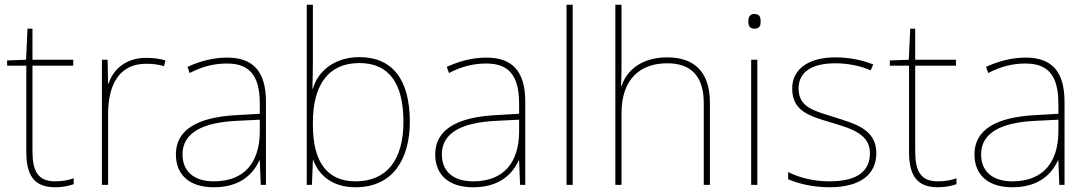

<svg xmlns="http://www.w3.org/2000/svg" viewBox="-20 -780 4594 810"><path d="M212 -15C138 -15 117 -61 117 -143V-503H289V-528H117V-659H96L90 -528L10 -525V-503H91V-140C91 -47 119 10 212 10C247 10 269 4 291 -3V-28C269 -20 245 -15 212 -15Z M597 -536C512 -536 457 -488 438 -427H436L434 -528H410V0H436V-297C436 -428 486 -511 597 -511C627 -511 647 -508 672 -501L678 -525C654 -532 629 -536 597 -536Z M938 -537C879 -537 824 -522 771 -498L780 -472C837 -501 885 -512 938 -512C1031 -512 1076 -463 1076 -343V-300L973 -294C816 -285 722 -234 722 -129C722 -45 776 10 882 10C990 10 1046 -42 1074 -103H1076L1080 0H1102V-350C1102 -480 1047 -537 938 -537ZM975 -270 1076 -275V-220C1074 -99 1015 -15 882 -15C797 -15 750 -58 750 -129C750 -222 839 -263 975 -270Z M1300 -525V-760H1274V0H1296L1300 -104H1302C1326 -38 1385 10 1480 10C1641 10 1709 -114 1709 -266C1709 -444 1636 -539 1496 -539C1395 -539 1322 -483 1300 -406H1298C1299 -439 1300 -493 1300 -525ZM1496 -514C1620 -514 1682 -430 1682 -266C1682 -106 1612 -15 1480 -15C1359 -15 1300 -98 1300 -253V-263C1300 -419 1363 -514 1496 -514Z M2032 -537C1973 -537 1918 -522 1865 -498L1874 -472C1931 -501 1979 -512 2032 -512C2125 -512 2170 -463 2170 -343V-300L2067 -294C1910 -285 1816 -234 1816 -129C1816 -45 1870 10 1976 10C2084 10 2140 -42 2168 -103H2170L2174 0H2196V-350C2196 -480 2141 -537 2032 -537ZM2069 -270 2170 -275V-220C2168 -99 2109 -15 1976 -15C1891 -15 1844 -58 1844 -129C1844 -222 1933 -263 2069 -270Z M2396 0V-760H2370V0Z M2602 -496V-760H2576V0H2602V-302C2602 -446 2680 -513 2795 -513C2892 -513 2949 -462 2949 -345V0H2975V-346C2975 -477 2909 -538 2795 -538C2683 -538 2623 -480 2602 -417H2600C2601 -446 2602 -466 2602 -496Z M3162 -721C3142 -721 3137 -706 3137 -690C3137 -673 3142 -659 3162 -659C3186 -659 3189 -673 3189 -690C3189 -706 3186 -721 3162 -721ZM3175 -528H3149V0H3175Z M3677 -134C3677 -235 3587 -258 3499 -286C3418 -312 3349 -325 3349 -407C3349 -478 3408 -513 3504 -513C3557 -513 3616 -501 3653 -483L3664 -508C3622 -525 3567 -538 3504 -538C3392 -538 3322 -489 3322 -407C3322 -309 3397 -290 3490 -262C3578 -236 3650 -212 3650 -134C3650 -60 3600 -15 3479 -15C3417 -15 3358 -28 3305 -54V-24C3343 -7 3406 10 3479 10C3611 10 3677 -45 3677 -134Z M3936 -15C3862 -15 3841 -61 3841 -143V-503H4013V-528H3841V-659H3820L3814 -528L3734 -525V-503H3815V-140C3815 -47 3843 10 3936 10C3971 10 3993 4 4015 -3V-28C3993 -20 3969 -15 3936 -15Z M4307 -537C4248 -537 4193 -522 4140 -498L4149 -472C4206 -501 4254 -512 4307 -512C4400 -512 4445 -463 4445 -343V-300L4342 -294C4185 -285 4091 -234 4091 -129C4091 -45 4145 10 4251 10C4359 10 4415 -42 4443 -103H4445L4449 0H4471V-350C4471 -480 4416 -537 4307 -537ZM4344 -270 4445 -275V-220C4443 -99 4384 -15 4251 -15C4166 -15 4119 -58 4119 -129C4119 -222 4208 -263 4344 -270Z"/></svg>

Font: Noto Sans Devanagari UI Thin
Style: Regular
Weight: 100
Designer: Jelle Bosma - Monotype Design Team
Foundry: Monotype Imaging Inc.
Version: Version 2.004